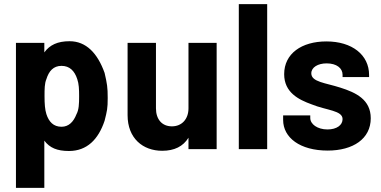

<svg xmlns="http://www.w3.org/2000/svg" viewBox="-20 -720 1839 927"><path d="M57 -513V187H194V-41C220 -6 256 9 313 9C400 9 455 -47 485 -137C497 -185 500 -196 500 -247C500 -299 497 -316 485 -368C451 -463 396 -521 316 -521C258 -521 220 -503 194 -467V-513ZM195 -256C195 -289 195 -317 204 -338C216 -377 238 -402 277 -402C316 -402 340 -378 353 -338C361 -315 362 -289 362 -256C362 -218 361 -190 349 -168C335 -132 312 -108 277 -108C238 -108 216 -132 204 -169C197 -191 195 -219 195 -256Z M763 8C822 8 864 -13 890 -55V0H1026V-513H890V-197C890 -145 858 -110 810 -110C762 -110 733 -144 733 -197V-513H596V-164C596 -52 670 8 763 8Z M1133 0H1270V-700H1133Z M1562 7C1685 7 1770 -50 1770 -149C1770 -239 1699 -273 1623 -297C1552 -320 1483 -324 1483 -366C1483 -395 1515 -414 1557 -414C1605 -414 1634 -391 1634 -359V-348H1762V-358C1762 -455 1680 -520 1556 -520C1436 -520 1352 -461 1352 -362C1352 -274 1421 -239 1485 -216C1556 -187 1634 -187 1634 -145C1634 -116 1606 -95 1561 -95C1512 -95 1478 -121 1478 -150V-163H1347V-141C1347 -55 1429 7 1562 7Z"/></svg>

Font: Vanilla Cream ExtraBold
Style: Regular
Weight: 800
Designer: Jeremy Tribby, Jinavaṁso
Foundry: Tribby Type
Version: Version 1.422;Glyphs 3.1.2 (3151)